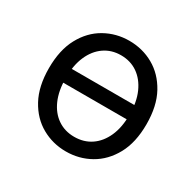

<svg xmlns="http://www.w3.org/2000/svg" viewBox="-119 -627 779 767"><g transform="rotate(30 271.0 -243.0)"><path d="M270.9 12Q210.5 12 159.4 -16.8Q108.3 -45.6 77.5 -102.3Q46.6 -159.1 46.6 -242.9Q46.6 -327.1 77.5 -383.7Q108.3 -440.4 159.4 -469.2Q210.5 -498 270.9 -498Q332 -498 383 -469.2Q434.1 -440.4 465.3 -383.7Q496.4 -327.1 496.4 -242.9Q496.4 -159.1 465.3 -102.3Q434.1 -45.6 383 -16.8Q332 12 270.9 12ZM270.9 -55.3Q314.9 -55.3 348 -77.7Q381 -100.1 399.8 -141.9Q418.6 -183.7 418.6 -242.9Q418.6 -301.5 399.8 -343.5Q381 -385.5 348 -408.4Q314.9 -431.3 270.9 -431.3Q227.5 -431.3 194.5 -408.4Q161.4 -385.5 143 -343.5Q124.5 -301.5 124.5 -242.9Q124.5 -183.7 143 -141.9Q161.4 -100.1 194.5 -77.7Q227.5 -55.3 270.9 -55.3ZM106.5 -220.8V-285.6H431.9V-220.8Z"/></g></svg>

Font: Source Sans 3 Variable
Style: Regular
Weight: 200
Designer: Paul D. Hunt
Foundry: Adobe Systems Incorporated
Version: Version 3.026